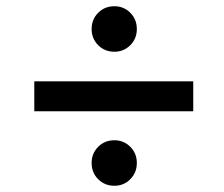

<svg xmlns="http://www.w3.org/2000/svg" viewBox="-20 -671 719 616"><path d="M90 -410H600V-314H90ZM419 -148Q419 -117 398 -96Q377 -75 347 -75Q316 -75 295 -96Q274 -117 274 -148Q274 -179 295 -200Q316 -221 347 -221Q377 -221 398 -200Q419 -179 419 -148ZM419 -578Q419 -547 398 -526Q377 -505 347 -505Q316 -505 295 -526Q274 -547 274 -578Q274 -609 295 -630Q316 -651 347 -651Q377 -651 398 -630Q419 -609 419 -578Z"/></svg>

Font: SVN-Poppins Medium
Style: Regular
Weight: 500
Designer: Ninad Kale (Devanagari), Jonny Pinhorn (Latin)
Foundry: Indian Type Foundry
Version: Version 3.002 2017; ttfautohint (v1.8.3)